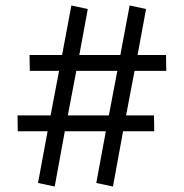

<svg xmlns="http://www.w3.org/2000/svg" viewBox="-20 -598 673 702"><path d="M332 71 367 -118H217L180 84L119 71L154 -118H45L44 -176H165L196 -339H89L88 -397H207L241 -578L301 -565L270 -397H420L454 -578L514 -565L483 -397H587L588 -339H472L441 -176H543L544 -118H430L393 84ZM259 -339 228 -176H378L409 -339Z"/></svg>

Font: Gafata
Style: Regular
Weight: 400
Designer: Lautaro Hourcade
Foundry: Lautaro Hourcade
Version: Version 4.002; ttfautohint (v0.94.20-1c74) -l 7 -r 28 -G 0 -